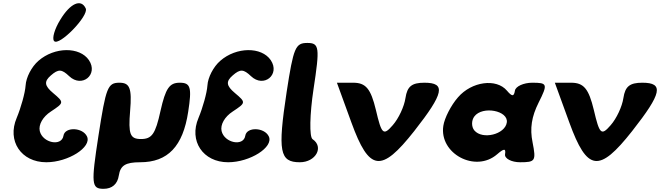

<svg xmlns="http://www.w3.org/2000/svg" viewBox="-20 -1070 4149 1207"><path d="M222 -688C178 -650 144 -583 141 -533C138 -486 111 -391 85 -329C23 -184 113 -50 271 -50C409 -50 558 -145 527 -212C500 -270 388 -274 379 -217C368 -147 248 -171 230 -246C221 -286 249 -336 300 -369C383 -424 384 -426 314 -485C259 -531 256 -558 300 -596C347 -637 368 -636 415 -591C495 -515 600 -601 539 -692C481 -777 323 -776 222 -688ZM359 -946C323 -888 306 -828 320 -812C350 -776 540 -971 519 -1017C490 -1080 422 -1050 359 -946Z M599 -217C552 87 555 117 631 117C685 117 719 87 727 33C737 -30 769 -50 861 -50C1035 -50 1130 -150 1163 -367C1187 -521 1178 -550 1110 -550C1045 -550 1021 -515 989 -373C957 -227 935 -196 866 -196C797 -196 786 -227 798 -373C810 -515 796 -550 731 -550C657 -550 646 -521 599 -217Z M1365 -688C1321 -650 1287 -583 1284 -533C1281 -486 1254 -391 1228 -329C1166 -184 1256 -50 1414 -50C1552 -50 1701 -145 1670 -212C1643 -270 1531 -274 1522 -217C1511 -147 1391 -171 1373 -246C1364 -286 1392 -336 1443 -369C1526 -424 1527 -426 1457 -485C1402 -531 1399 -558 1443 -596C1490 -637 1511 -636 1558 -591C1638 -515 1743 -601 1682 -692C1624 -777 1466 -776 1365 -688Z M1782 -492C1725 -117 1738 -50 1865 -50C1965 -50 2018 -146 1945 -195C1924 -209 1927 -352 1951 -510C1991 -772 1988 -800 1912 -800C1837 -800 1825 -771 1782 -492Z M2189 -300C2301 8 2376 18 2584 -246C2771 -484 2785 -550 2648 -550C2569 -550 2540 -527 2529 -454C2521 -400 2486 -325 2449 -283C2390 -215 2379 -225 2343 -379C2311 -512 2280 -550 2200 -550H2098Z M2859 -458C2815 -408 2774 -327 2767 -279C2740 -104 2969 18 3105 -100C3149 -138 3161 -138 3155 -100C3151 -73 3196 -50 3250 -50C3345 -50 3351 -58 3328 -175C3310 -263 3322 -337 3366 -425C3425 -542 3421 -550 3326 -550C3272 -550 3221 -527 3217 -500C3211 -462 3199 -462 3167 -500C3100 -579 2945 -558 2859 -458ZM3166 -300C3155 -225 3013 -190 2962 -250C2943 -273 2943 -313 2962 -338C3013 -406 3177 -375 3166 -300Z M3559 -300C3671 8 3746 18 3954 -246C4141 -484 4155 -550 4018 -550C3939 -550 3910 -527 3899 -454C3891 -400 3856 -325 3819 -283C3760 -215 3749 -225 3713 -379C3681 -512 3650 -550 3570 -550H3468Z"/></svg>

Font: Hussar Skorodowane
Style: Ky
Weight: 700
Foundry: Cannot Into Space Fonts
Version: Version 0.892